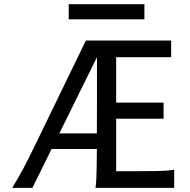

<svg xmlns="http://www.w3.org/2000/svg" viewBox="-20 -909 921 929"><path d="M542 -334.5V-80.6H622.1Q694.8 -80.6 744.1 -81.5Q793.5 -82.5 822.8 -87.9V0H441.9Q443.4 -8.3 444.6 -20.8Q445.8 -33.2 446.5 -54.2Q447.3 -75.2 447.8 -107.4Q448.2 -139.6 448.7 -188H229.5L136.7 0H39.1Q55.7 -26.9 69.3 -51Q83 -75.2 95.5 -98.4Q107.9 -121.6 119.6 -145.3Q131.3 -168.9 144 -194.8L395.5 -712.9H808.1V-632.3H542V-412.6H771.5V-334.5ZM267.1 -263.7H448.7Q449.2 -329.6 449.2 -419.4V-632.3ZM312.5 -888.7H678.7V-815.4H312.5Z"/></svg>

Font: Andika Eur
Style: Regular
Weight: 400
Designer: Victor Gaultney, Annie Olsen, Julie Remington, Don Collingsworth, Eric Hays, Becca Hirsbrunner
Foundry: SIL International
Version: Version 5.000